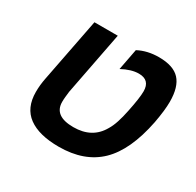

<svg xmlns="http://www.w3.org/2000/svg" viewBox="-138 -773 963 941"><g transform="rotate(30 344.0 -303.0)"><path d="M300 10Q188 10 128.5 -33.5Q69 -77 69 -167Q69 -206 77 -246L147 -606H279L210 -249Q208 -232 206.5 -217.5Q205 -203 205 -189Q205 -109 314 -109Q420 -109 467 -192Q480 -213 490 -243.5Q500 -274 508 -314Q525 -396 525 -433Q525 -497 462 -497Q420 -497 368 -469L391 -589Q442 -616 507 -616Q589 -616 625.5 -576.5Q662 -537 662 -453Q662 -429 658.5 -398.5Q655 -368 648 -330Q613 -153 528.5 -71.5Q444 10 300 10Z"/></g></svg>

Font: Libra Sans Modern
Style: Bold Italic
Weight: 700
Italic angle: -12°
Foundry: Stefan Peev, Context Ltd
Version: Version 1.000